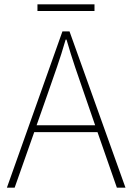

<svg xmlns="http://www.w3.org/2000/svg" viewBox="-20 -872 614 892"><path d="M12 0 270 -726H303L563 0H523L433 -258H139L48 0ZM422 -290 372 -435Q349 -501 329 -560Q309 -619 289 -688H285Q265 -619 244.5 -560Q224 -501 201 -435L150 -290ZM419 -852V-821H154V-852Z"/></svg>

Font: Kinto Sans Thin
Style: Regular
Weight: 100
Designer: Authors: Ryoko NISHIZUKA  (kana & ideographs); Paul D. Hunt (Latin, Greek & Cyrillic); Wenlong ZHANG  (bopomofo); Sandol
Foundry: Adobe Systems Incorporated, ookami Inc.
Version: Version 0.001